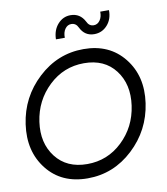

<svg xmlns="http://www.w3.org/2000/svg" viewBox="-103 -1059 1004 1154"><g transform="rotate(-10 399.5 -482.0)"><path d="M527.8 -836.9Q469.7 -836.9 442.9 -892.1Q429.7 -920.9 400.9 -920.9Q377.9 -920.9 363 -899.9Q348.1 -878.9 349.1 -846.2H294.9Q295.9 -902.3 327.9 -938.2Q359.9 -974.1 405.8 -974.1Q463.9 -974.1 492.2 -919.9Q505.4 -890.1 534.2 -890.1Q557.1 -890.1 572 -911.1Q586.9 -932.1 585.9 -963.9H639.2Q640.1 -908.7 607.9 -872.8Q575.7 -836.9 527.8 -836.9ZM338.9 9.8Q179.7 9.8 91.8 -101.6Q3.9 -212.9 26.9 -375Q49.8 -537.1 169.4 -648.4Q289.1 -759.8 447 -759.8Q605 -759.8 693.6 -648.4Q782.2 -537.1 759 -375Q735.8 -212.9 616.5 -101.6Q497.1 9.8 338.9 9.8ZM351.1 -75.2Q475.1 -75.2 565.4 -161.1Q655.8 -247.1 673.8 -375Q691.9 -502.9 626 -589.4Q560.1 -675.8 435.1 -675.8Q311 -675.8 220 -589.4Q128.9 -502.9 110.8 -375Q92.8 -248 159.4 -161.6Q226.1 -75.2 351.1 -75.2Z"/></g></svg>

Font: Oakes Grotesk
Style: Italic
Weight: 400
Designer: Samuel Oakes
Foundry: Samuel Oakes
Version: Version 1.0 | wf-rip DC20170320